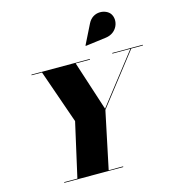

<svg xmlns="http://www.w3.org/2000/svg" viewBox="-143 -1153 1166 1274"><g transform="rotate(-15 440.0 -516.0)"><path d="M656 -859C736 -869.5 764 -952.5 731 -1000.5C704 -1039.5 615.5 -1052.5 578.5 -978L511.5 -843.5L513 -840.5ZM140 -4.5V0H545V-4.5H446L528.5 -397L799.5 -745.5H880V-750H670V-745.5H793.5L528.5 -405L418 -745.5H516.5V-750H115V-745.5H186.5L315 -377L231 -4.5Z"/></g></svg>

Font: Bodoni* 36pt Fatface
Style: Italic
Weight: 900
Italic angle: -13°
Version: Version 2.3